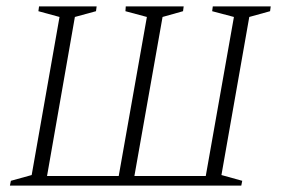

<svg xmlns="http://www.w3.org/2000/svg" viewBox="-20 -580 879 600"><path d="M282 -560 280 -545 214 -527 127 -30H351L439 -527L372 -545L373 -560H554L552 -545L488 -527L400 -30H623L711 -527L643 -545L645 -560H826L824 -545L759 -527L672 -33L737 -15L734 0H11L14 -15L79 -33L166 -527L100 -545L102 -560Z"/></svg>

Font: Spectral SC ExtraLight
Style: Italic
Weight: 275
Italic angle: -10°
Designer: Jean-Baptiste Levee
Foundry: Production Type
Version: Version 2.001